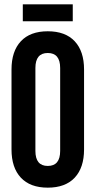

<svg xmlns="http://www.w3.org/2000/svg" viewBox="-20 -854 440 884"><path d="M200 10Q119 10 76 -36Q33 -82 33 -166V-534Q33 -618 76 -664Q119 -710 200 -710Q281 -710 324 -664Q367 -618 367 -534V-166Q367 -82 324 -36Q281 10 200 10ZM200 -90Q257 -90 257 -159V-541Q257 -610 200 -610Q143 -610 143 -541V-159Q143 -90 200 -90ZM85 -834H315V-756H85Z"/></svg>

Font: Booming Bebas 2
Style: Regular
Weight: 400
Designer: Ryoichi Tsunekawa
Foundry: Ryoichi Tsunekawa
Version: Version 2.000